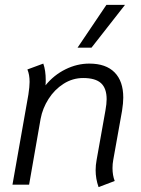

<svg xmlns="http://www.w3.org/2000/svg" viewBox="-20 -755 578 785"><path d="M371 -59Q371 -80 375 -101L411 -303Q416 -331 416 -349Q416 -394 393 -415Q370 -436 320 -436Q277 -436 240 -412.5Q203 -389 178.5 -350.5Q154 -312 146 -269L99 0H31L96 -368Q101 -401 101 -420Q101 -450 92 -471L157 -495Q167 -467 167 -427Q167 -413 166 -406Q200 -448 247.5 -471.5Q295 -495 345 -495Q413 -495 448.5 -459Q484 -423 484 -356Q484 -334 479 -302L443 -101Q440 -85 440 -68Q440 -38 449 -15L383 10Q371 -24 371 -59ZM415 -735H491L354 -560H297Z"/></svg>

Font: Niramit Light
Style: Italic
Weight: 300
Italic angle: -10°
Designer: Katatrad Aksorn Co.,Ltd.
Foundry: Cadson Demak Co.,Ltd.
Version: Version 1.000; ttfautohint (v1.6)